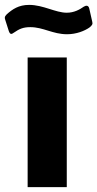

<svg xmlns="http://www.w3.org/2000/svg" viewBox="-59 -765 398 785"><path d="M306 -652C318 -661 321 -667 318 -677L306 -730C303 -743 294 -744 284 -738C267 -726 244 -713 214 -713C168 -713 118 -745 60 -745C17 -745 -8 -727 -31 -707C-42 -696 -40 -691 -37 -682L-23 -638C-18 -624 -12 -624 -3 -631C20 -647 36 -654 65 -654C118 -654 157 -625 215 -625C254 -625 287 -639 306 -652ZM214 -530H54V0H214Z"/></svg>

Font: 18Franklin
Style: Bold
Weight: 700
Designer: Pablo Impallari, Rodrigo Fuenzalida (Modified by Dan O. Williams)
Version: Version 0.025;PS 000.025;hotconv 1.0.88;makeotf.lib2.5.64775